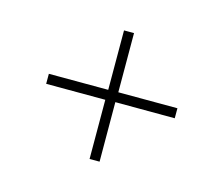

<svg xmlns="http://www.w3.org/2000/svg" viewBox="-95 -811 1191 1022"><g transform="rotate(-30 500.0 -300.0)"><path d="M731 -29.8 500 -262.2 269 -29.8 230 -68.8 460 -299.8 230 -530.8 269 -569.8 500 -337.9 731 -569.8 770 -530.8 540 -299.8 770 -68.8Z"/></g></svg>

Font: BabelStone Ogham Pictish
Style: Bold
Weight: 700
Designer: Andrew West
Foundry: BabelStone
Version: Version 1.02 March 14, 2022